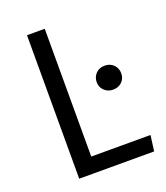

<svg xmlns="http://www.w3.org/2000/svg" viewBox="-129 -785 756 874"><g transform="rotate(-20 248.5 -347.5)"><path d="M190 -695V-76H477L467 0H104V-695ZM388 -444Q415 -444 431.5 -427Q448 -410 448 -385Q448 -361 431.5 -344.5Q415 -328 388 -328Q363 -328 346 -344.5Q329 -361 329 -385Q329 -410 345.5 -427Q362 -444 388 -444Z"/></g></svg>

Font: Sedus Text
Style: Regular
Weight: 400
Designer: TypeMates
Foundry: TypeMates, Runge Thomsen GbR
Version: Version 4.202;PS 004.202;hotconv 1.0.88;makeotf.lib2.5.64775